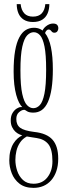

<svg xmlns="http://www.w3.org/2000/svg" viewBox="-20 -661 318 930"><path d="M142.5 249Q100.5 249 74.5 228.8Q48.5 208.5 36.8 178Q25 147.5 25 116Q25 89.5 30.5 69Q36 48.5 45.2 33.8Q54.5 19 65.5 9.5Q76.5 0 87.5 -5Q82 -6.5 72.8 -10.8Q63.5 -15 54.2 -23.5Q45 -32 38.5 -45.5Q32 -59 32 -77.5Q32 -99.5 40.8 -113.8Q49.5 -128 61 -135.2Q72.5 -142.5 81.5 -142.5Q83 -142.5 85.5 -142.5Q88 -142.5 88.5 -141.5Q80 -149.5 72.2 -164.5Q64.5 -179.5 58.5 -201.5Q52.5 -223.5 49.2 -251.8Q46 -280 46 -314Q46 -374 53.2 -415Q60.5 -456 73.8 -480.5Q87 -505 105 -515.8Q123 -526.5 144.5 -526.5Q177.5 -526.5 197.5 -501.8Q217.5 -477 226.8 -432Q236 -387 236 -325.5Q236 -272.5 230 -233Q224 -193.5 212.2 -167.2Q200.5 -141 182.8 -128.2Q165 -115.5 141.5 -115.5Q122.5 -115.5 112.5 -121.2Q102.5 -127 101.5 -128Q101 -128.5 99.8 -128.8Q98.5 -129 96.5 -129Q86 -129 72.5 -117.8Q59 -106.5 59 -84.5Q59 -56 78 -42Q97 -28 145.5 -22Q207 -15.5 234.5 15.8Q262 47 262 107.5Q262 141.5 253 167.8Q244 194 228 212.2Q212 230.5 190.2 239.8Q168.5 249 142.5 249ZM142.5 229Q185.5 229 209.8 197.8Q234 166.5 234 120.5Q234 62.5 214.5 37.8Q195 13 157 7.5Q143.5 5.5 134.2 4Q125 2.5 119.2 1.5Q113.5 0.5 110 0Q89 11.5 76.8 30Q64.5 48.5 59.5 70.2Q54.5 92 54.5 113.5Q54.5 139.5 63.2 166.2Q72 193 91.5 211Q111 229 142.5 229ZM141.5 -137Q159 -137 173 -152Q187 -167 195.2 -207.2Q203.5 -247.5 203.5 -323.5Q203.5 -397 195.5 -436Q187.5 -475 174 -490Q160.5 -505 143.5 -505Q126.5 -505 111.8 -490Q97 -475 88 -435Q79 -395 79 -320Q79 -245.5 87.8 -206Q96.5 -166.5 110.8 -151.8Q125 -137 141.5 -137ZM181.5 -498Q184.5 -519 201.8 -533Q219 -547 236.5 -547Q250.5 -547 256.5 -540.8Q262.5 -534.5 262.5 -524Q262.5 -515.5 257.5 -509Q252.5 -502.5 243 -502.5Q236 -502.5 232.2 -506.5Q228.5 -510.5 225.2 -514.2Q222 -518 215.5 -518Q209 -518 203.5 -511.2Q198 -504.5 198 -496.5ZM139.5 -554.5Q112.5 -554.5 95 -565.8Q77.5 -577 69.2 -596.8Q61 -616.5 61 -641H80Q83 -612 97.8 -596.2Q112.5 -580.5 139.5 -580.5Q167.5 -580.5 182.2 -596.2Q197 -612 199.5 -641H219Q219 -616.5 210.8 -596.8Q202.5 -577 185 -565.8Q167.5 -554.5 139.5 -554.5Z"/></svg>

Font: Imbue 48pt Thin
Style: Regular
Weight: 250
Designer: Tyler Finck
Foundry: Etcetera Type Company
Version: Version 1.102